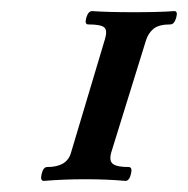

<svg xmlns="http://www.w3.org/2000/svg" viewBox="-20 -607 339 346"><path d="M59 -281Q52 -281 55 -293.5Q58 -306 65 -306Q101 -306 108 -332L169 -536Q174 -552 168 -557.5Q162 -563 139 -563Q132 -563 135.5 -575Q139 -587 146 -587Q160 -586 179 -585.5Q198 -585 221 -585Q244 -585 262.5 -585.5Q281 -586 294 -587Q301 -587 297.5 -575Q294 -563 287 -563Q266 -563 256.5 -555Q247 -547 243 -534L181 -334Q176 -318 183 -312Q190 -306 212 -306Q219 -306 216 -293.5Q213 -281 206 -281Q173 -284 134 -284Q95 -284 59 -281Z"/></svg>

Font: Junicode
Style: Italic
Weight: 400
Italic angle: -11°
Designer: Peter S. Baker
Version: Version 2.100; ttfautohint (v1.8.4)